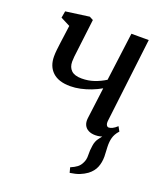

<svg xmlns="http://www.w3.org/2000/svg" viewBox="-146 -666 873 1009"><g transform="rotate(20 290.0 -162.0)"><path d="M362.5 242 355 213.5Q377.5 204 391.2 193.5Q405 183 413 166Q423.5 147 422.5 120.8Q421.5 94.5 426 67.5Q429.5 40.5 445 21.2Q460.5 2 470.5 -12L531.5 -48.5Q513.5 -27.5 507.5 -5.5Q501.5 16.5 502.5 45Q502.5 57.5 503.8 71.8Q505 86 505 99.5Q505 132 494.2 159Q483.5 186 456 207Q438 220 416.2 228.8Q394.5 237.5 362.5 242ZM202.5 -554.5 184 -402Q182.5 -386 180.2 -370.2Q178 -354.5 176.5 -340Q175 -325.5 175 -312Q175 -281 193.5 -263.2Q212 -245.5 251.5 -245.5Q289 -245.5 321.5 -256.8Q354 -268 382.5 -286L417.5 -556H514.5L458.5 -87.5Q456 -69.5 460.8 -60.8Q465.5 -52 473.5 -52Q482 -52 493.8 -57.5Q505.5 -63 520 -76.5L534 -51Q528 -42.5 511.8 -28Q495.5 -13.5 472 -1.8Q448.5 10 421 10Q398 10 382 1.5Q366 -7 358.8 -22.5Q351.5 -38 354 -60L376.5 -236Q351.5 -221.5 323 -210.5Q294.5 -199.5 265.2 -193.2Q236 -187 208.5 -187Q143.5 -187 109.8 -218.5Q76 -250 76 -305.5Q76 -322.5 78.2 -342.8Q80.5 -363 83.2 -384Q86 -405 88.5 -423L96.5 -483L43.5 -510L50 -547.5L181.5 -565.5Z"/></g></svg>

Font: Merriweather 20pt
Style: Italic
Weight: 400
Italic angle: -7.8°
Version: Version 2.101